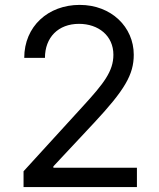

<svg xmlns="http://www.w3.org/2000/svg" viewBox="-20 -757 645 777"><path d="M75.3 0H534.1V-78.1H196V-83.8L359.4 -258.5C484.4 -392.4 521.3 -454.9 521.3 -535.5C521.3 -647.7 430.4 -737.2 302.6 -737.2C175.1 -737.2 78.1 -650.6 78.1 -522.7H161.9C161.9 -605.5 215.6 -660.5 299.7 -660.5C378.6 -660.5 438.9 -612.2 438.9 -535.5C438.9 -468.4 399.5 -418.7 315.3 -326.7L75.3 -63.9Z"/></svg>

Font: Karasuma Gothic
Style: Regular
Weight: 400
Designer: Rasmus Andersson, Ryoko Nishizuka
Foundry: Genbu
Version: Version 1.00